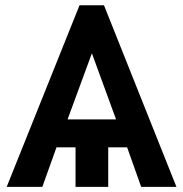

<svg xmlns="http://www.w3.org/2000/svg" viewBox="-20 -726 712 746"><path d="M665.5 0H528.5L474 -153.5H400.5V0H273.5V-153.5H199.5L144.5 0H6L289 -705.5H384ZM431 -262 337 -519 242.5 -262Z"/></svg>

Font: Acari Sans
Style: Bold
Weight: 700
Designer: Alfredo Marco Pradil and Stefan Peev (font) & Cristiano Sobral (main changes)
Foundry: Alfredo Marco Pradil and Stefan Peev (font) & Cristiano Sobral (main changes)
Version: Version 1.063; ttfautohint (v1.8.3)